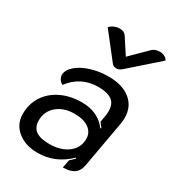

<svg xmlns="http://www.w3.org/2000/svg" viewBox="-181 -859 895 978"><g transform="rotate(30 266.5 -370.0)"><path d="M25 -126Q25 -185 54.5 -230.5Q84 -276 137 -301.5Q190 -327 258 -327Q353 -327 404 -259L408 -263Q405 -267 388 -288L395 -330Q397 -340 397 -357Q397 -398 371 -417.5Q345 -437 291 -437Q188 -437 126 -354Q113 -361 105.5 -373Q98 -385 98 -397Q98 -426 127.5 -452Q157 -478 206 -493.5Q255 -509 309 -509Q391 -509 438 -471Q485 -433 485 -367Q485 -350 482 -332L433 -58Q427 -24 404 -7.5Q381 9 338 9L347 -38Q370 -59 374 -64L371 -68Q293 9 189 9Q116 9 70.5 -28.5Q25 -66 25 -126ZM369 -176Q369 -214 338.5 -236Q308 -258 254 -258Q191 -258 151.5 -224.5Q112 -191 112 -138Q112 -98 138 -79Q164 -60 217 -60Q285 -60 327 -92Q369 -124 369 -176ZM427 -732Q444 -749 472 -749Q487 -749 500 -742.5Q513 -736 519 -724L352 -577Q337 -564 321 -564Q304 -564 294 -577L179 -724Q189 -736 205 -742.5Q221 -749 236 -749Q262 -749 274 -732L334 -640Z"/></g></svg>

Font: K2D
Style: Italic
Weight: 400
Italic angle: -10°
Designer: Katatrad Aksorn Co.,Ltd.
Foundry: Cadson Demak Co.,Ltd.
Version: Version 1.000; ttfautohint (v1.6)